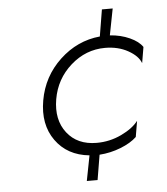

<svg xmlns="http://www.w3.org/2000/svg" viewBox="-51 -624 681 781"><g transform="rotate(-5 290.0 -233.0)"><path d="M394 -578H438L417 -470Q461 -467 497.5 -450.5Q534 -434 549 -411L538 -346Q527 -376 486.5 -398.5Q446 -421 393 -421Q314 -421 252.5 -366.5Q191 -312 177 -230Q163 -147 205 -93Q247 -39 326 -39Q379 -39 426.5 -61.5Q474 -84 497 -114L486 -49Q462 -26 420 -9.5Q378 7 333 10L316 112H272L292 9Q202 0 154.5 -66.5Q107 -133 124 -230Q141 -327 212 -393.5Q283 -460 376 -469Z"/></g></svg>

Font: Renner* Light
Style: Light Italic
Weight: 300
Italic angle: -10°
Version: Version 003.000 ; ttfautohint (v0.97) -l 8 -r 50 -G 200 -x 1